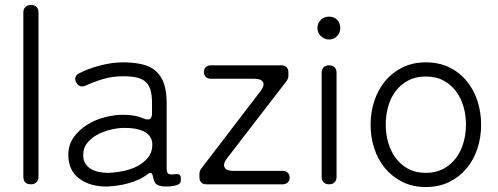

<svg xmlns="http://www.w3.org/2000/svg" viewBox="-20 -742 2004 773"><path d="M74 -31V-692Q74 -706 82.5 -714Q91 -722 105 -722Q119 -722 127 -714Q135 -706 135 -692V-31Q135 -17 127 -8.5Q119 0 105 0Q74 0 74 -31Z M412 9Q343 10 299 -23Q255 -56 255 -119Q255 -159 276.5 -189Q298 -219 330.5 -239.5Q363 -260 402 -270Q441 -280 475 -280Q524 -280 558 -265Q567 -261 575 -261Q592 -261 592 -286V-327Q592 -360 585.5 -381Q579 -402 564.5 -414Q550 -426 528 -430.5Q506 -435 474 -435Q435 -435 398 -424.5Q361 -414 326 -398Q319 -394 311 -394Q296 -394 288 -408Q281 -419 283.5 -429.5Q286 -440 297 -446Q335 -466 383.5 -478.5Q432 -491 474 -491Q519 -491 552.5 -483Q586 -475 607.5 -456Q629 -437 640 -405.5Q651 -374 651 -327V-62Q651 -43 662 -41Q665 -39 671.5 -39.5Q678 -40 687 -41Q708 -44 708 -24V-16Q708 -3 695 2L681 6Q665 9 649 9Q616 9 605 -5Q599 -14 596 -31Q593 -46 585 -46Q581 -46 573 -40Q558 -28 538 -19Q518 -10 496.5 -4Q475 2 453 5Q431 8 412 9ZM415 -46Q436 -47 457.5 -50Q479 -53 499 -59Q519 -65 537.5 -75.5Q556 -86 571 -102Q595 -127 593 -166Q590 -197 559 -213Q527 -228 479 -227Q456 -227 427.5 -220.5Q399 -214 374 -201Q349 -188 332 -167.5Q315 -147 315 -118Q315 -97 324 -83Q333 -69 347.5 -61Q362 -53 379.5 -49.5Q397 -46 415 -46Z M783 -27V-43Q783 -53 790 -63L1028 -374Q1046 -397 1039 -411Q1032 -425 1003 -425H828Q816 -425 808.5 -432.5Q801 -440 801 -452Q801 -464 808.5 -471.5Q816 -479 828 -479H1114Q1126 -479 1133.5 -471.5Q1141 -464 1141 -452V-436Q1141 -427 1134 -416L895 -106Q877 -83 884 -68.5Q891 -54 920 -54H1119Q1131 -54 1138.5 -46.5Q1146 -39 1146 -27Q1146 -15 1138.5 -7.5Q1131 0 1119 0H810Q798 0 790.5 -7.5Q783 -15 783 -27Z M1305 -583Q1286 -583 1272 -596.5Q1258 -610 1258 -629Q1258 -649 1271.5 -662Q1285 -675 1305 -675Q1325 -675 1337.5 -662Q1350 -649 1350 -629Q1350 -610 1337 -596.5Q1324 -583 1305 -583ZM1275 -30V-449Q1275 -463 1283 -471Q1291 -479 1305 -479Q1319 -479 1327 -471Q1335 -463 1335 -449V-30Q1335 -16 1327 -8Q1319 0 1305 0Q1291 0 1283 -8Q1275 -16 1275 -30Z M1694 11Q1641 11 1599.5 -10Q1558 -31 1529.5 -65.5Q1501 -100 1486.5 -145.5Q1472 -191 1472 -240Q1472 -290 1487 -335.5Q1502 -381 1530.5 -415.5Q1559 -450 1600.5 -470.5Q1642 -491 1694 -491Q1748 -491 1789.5 -470.5Q1831 -450 1859.5 -415Q1888 -380 1902.5 -335Q1917 -290 1917 -240Q1917 -189 1902 -143.5Q1887 -98 1858 -63.5Q1829 -29 1788 -9Q1747 11 1694 11ZM1694 -46Q1735 -46 1765.5 -62.5Q1796 -79 1816 -106Q1836 -133 1846 -168Q1856 -203 1856 -240Q1856 -278 1846 -313Q1836 -348 1815.5 -375Q1795 -402 1765 -418Q1735 -434 1694 -434Q1653 -434 1622.5 -417.5Q1592 -401 1572 -374Q1552 -347 1542.5 -312Q1533 -277 1533 -240Q1533 -203 1543 -168Q1553 -133 1573 -106Q1593 -79 1623 -62.5Q1653 -46 1694 -46Z"/></svg>

Font: Higure Gothic
Style: Regular
Weight: 400
Designer: Yoshimichi Ohira
Foundry: Positype
Version: Version 1.000